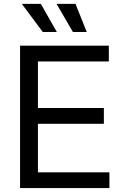

<svg xmlns="http://www.w3.org/2000/svg" viewBox="-20 -961 634 981"><path d="M82.5 0V-727.5H536.1V-647H173.8V-409.2H510.7V-328.6H173.8V-80.6H539.1V0ZM352.5 -797.4 269 -941.4H365.7L423.3 -797.4ZM198.7 -797.4 91.3 -941.4H188.5L270.5 -797.4Z"/></svg>

Font: Inter 20pt
Style: Regular
Weight: 400
Version: Version 4.001;git-66647c0bb